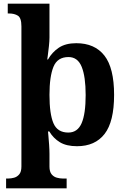

<svg xmlns="http://www.w3.org/2000/svg" viewBox="-20 -780 685 1040"><path d="M13 240V187H25Q40 187 56.5 182.5Q73 178 84.5 164Q96 150 96 122V-637Q96 -683 77 -695Q58 -707 29 -707H22V-760H248V-576Q248 -558 245 -530Q242 -502 239 -480Q236 -458 236 -458H240Q262 -497 298.5 -521.5Q335 -546 393 -546Q493 -546 545.5 -479Q598 -412 598 -266Q598 -121 546.5 -54.5Q495 12 397 12Q340 12 304.5 -9.5Q269 -31 247 -68H240Q240 -68 242 -46.5Q244 -25 246 3.5Q248 32 248 53V122Q248 150 259.5 164Q271 178 288 182.5Q305 187 319 187H341V240ZM350 -62Q400 -62 422 -112.5Q444 -163 444 -265Q444 -365 422.5 -418Q401 -471 351 -471Q291 -471 269.5 -418Q248 -365 248 -266Q248 -163 269.5 -112.5Q291 -62 350 -62Z"/></svg>

Font: Noto Serif Tibetan
Style: Bold
Weight: 700
Designer: Monotype Design Team
Foundry: Monotype Imaging Inc.
Version: Version 2.103; ttfautohint (v1.8.4.7-5d5b)